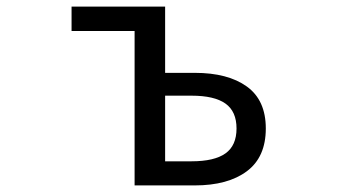

<svg xmlns="http://www.w3.org/2000/svg" viewBox="-20 -563 1040 583"><path d="M388.7 0V-468.8H197.3V-543H481.4V-341.8H571.3Q671.9 -341.8 729.5 -300.3Q787.1 -258.8 787.1 -172.9Q787.1 -85.9 729.5 -43Q671.9 0 571.3 0ZM481.4 -73.2H561.5Q630.9 -73.2 664.6 -97.2Q698.2 -121.1 698.2 -172.9Q698.2 -224.6 664.6 -248.5Q630.9 -272.5 561.5 -272.5H481.4Z"/></svg>

Font: Gen Shin Gothic Monospace Regular
Style: Regular
Weight: 400
Designer: [Source Han Sans]
Ryoko NISHIZUKA  (kana & ideographs); Paul D. Hunt (Latin, Greek & Cyrillic); Wenlong ZHANG  (bopomofo
Version: Version 1.002.20150607